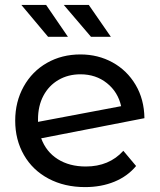

<svg xmlns="http://www.w3.org/2000/svg" viewBox="-20 -757 652 783"><path d="M483 -142 535 -80Q500 -38 446.5 -16Q393 6 327 6Q243 6 178 -28.5Q113 -63 77.5 -125Q42 -187 42 -265Q42 -342 76.5 -404Q111 -466 171.5 -500.5Q232 -535 308 -535Q380 -535 439 -502.5Q498 -470 533 -411Q568 -352 569 -275L148 -193Q168 -138 215.5 -108Q263 -78 330 -78Q425 -78 483 -142ZM135 -270V-260L474 -324Q461 -382 416 -418Q371 -454 308 -454Q258 -454 218.5 -431Q179 -408 157 -366.5Q135 -325 135 -270ZM67 -737H168L257 -607H176ZM240 -737H342L432 -607H351Z"/></svg>

Font: Montserrat Alternates Medium
Style: Regular
Weight: 500
Designer: Julieta Ulanovsky
Foundry: Julieta Ulanovsky
Version: Version 7.200